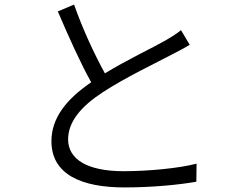

<svg xmlns="http://www.w3.org/2000/svg" viewBox="-20 -795 1040 840"><path d="M304 -775 233 -745C280 -635 333 -517 379 -435C269 -360 205 -278 205 -177C205 -31 338 25 524 25C648 25 766 13 839 0L840 -79C764 -59 630 -46 521 -46C359 -46 278 -100 278 -185C278 -262 334 -329 429 -391C528 -456 669 -523 737 -559C766 -574 789 -586 810 -599L772 -663C751 -646 731 -634 704 -618C648 -586 535 -533 439 -474C395 -554 343 -664 304 -775Z"/></svg>

Font: Noto Sans HK DemiLight
Style: Regular
Weight: 350
Designer: Ryoko NISHIZUKA 西塚涼子 (kana, bopomofo & ideographs); Paul D. Hunt (Latin, Greek & Cyrillic); Sandoll Communications 산돌커뮤니
Foundry: Adobe
Version: Version 2.004;hotconv 1.0.118;makeotfexe 2.5.65603